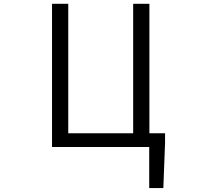

<svg xmlns="http://www.w3.org/2000/svg" viewBox="-20 -752 1040 982"><path d="M744.1 -70.3H824.2V-21.5L815.4 210H743.2V0H246.1V-732.4H329.1V-70.3H661.1V-732.4H744.1Z"/></svg>

Font: GenEi Gothic M SemiLight
Style: Regular
Weight: 350
Designer: o_tamon (Modified); [Source Han Sans]
Ryoko NISHIZUKA  (kana & ideographs); Paul D. Hunt (Latin, Greek & Cyrillic); Wenl
Version: Version 1.1a;Original Version 1.004